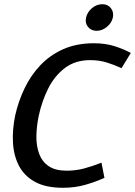

<svg xmlns="http://www.w3.org/2000/svg" viewBox="-20 -880 640 910"><path d="M296 -71Q339 -71 378.5 -81.5Q418 -92 461 -109L475 -37Q433 -18 384 -4Q335 10 279 10Q197 10 146 -18Q95 -46 70 -94Q45 -142 41.5 -203.5Q38 -265 52 -333Q67 -400 96.5 -461.5Q126 -523 171.5 -571Q217 -619 280 -647Q343 -675 425 -675Q480 -675 523.5 -661Q567 -647 600 -629L556 -557Q521 -573 485.5 -584Q450 -595 407 -595Q337 -595 288 -558Q239 -521 209 -461.5Q179 -402 164 -333Q153 -281 152.5 -234Q152 -187 166 -150Q180 -113 211.5 -92Q243 -71 296 -71ZM438 -734Q412 -734 397 -752.5Q382 -771 388 -797Q394 -823 416 -841.5Q438 -860 465 -860Q491 -860 505.5 -841.5Q520 -823 515 -797Q509 -771 486.5 -752.5Q464 -734 438 -734Z"/></svg>

Font: Epunda Sans Medium
Style: Italic
Weight: 500
Italic angle: -12.0243°
Designer: Simon Atzbach
Foundry: typofactur
Version: Version 2.204; ttfautohint (v1.8.4.7-5d5b)